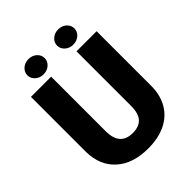

<svg xmlns="http://www.w3.org/2000/svg" viewBox="-247 -1016 1158 1158"><g transform="rotate(-45 332.5 -436.5)"><path d="M611.3 -710.9V-245.6Q611.3 -166.5 577.6 -108.6Q543.9 -50.8 481 -20.5Q418 9.8 332 9.8Q202.1 9.8 127.4 -57.6Q52.7 -125 51.3 -242.2V-710.9H223.6V-238.8Q226.6 -122.1 332 -122.1Q385.3 -122.1 412.6 -151.4Q439.9 -180.7 439.9 -246.6V-710.9ZM127.9 -817.9Q127.9 -844.7 149.2 -863.8Q170.4 -882.8 201.7 -882.8Q232.9 -882.8 254.2 -863.8Q275.4 -844.7 275.4 -817.9Q275.4 -791 254.2 -772Q232.9 -752.9 201.7 -752.9Q170.4 -752.9 149.2 -772Q127.9 -791 127.9 -817.9ZM381.3 -817.9Q381.3 -844.7 402.6 -863.8Q423.8 -882.8 455.1 -882.8Q486.3 -882.8 507.6 -863.8Q528.8 -844.7 528.8 -817.9Q528.8 -791 507.6 -772Q486.3 -752.9 455.1 -752.9Q423.8 -752.9 402.6 -772Q381.3 -791 381.3 -817.9Z"/></g></svg>

Font: TypoPRO Roboto
Style: Regular
Weight: 900
Designer: Google
Version: Version 2.136; 2016